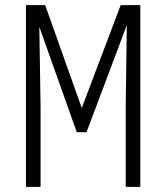

<svg xmlns="http://www.w3.org/2000/svg" viewBox="-20 -731 640 751"><path d="M156.7 -710.9 299.8 -308.6 452.1 -710.9H528.8V0H471.7V-314.9L476.1 -632.8L318.4 -213.9H280.3L133.8 -626L138.7 -314.9V0H81.5V-710.9Z"/></svg>

Font: TypoPRO Roboto Mono
Style: Regular
Weight: 300
Designer: Google
Version: Version 2.000986; 2015; ttfautohint (v1.3)